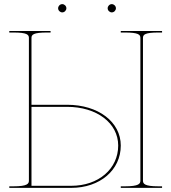

<svg xmlns="http://www.w3.org/2000/svg" viewBox="-20 -910 830 930"><path d="M261.5 -870C261.5 -859 271 -850 281.5 -850C292.5 -850 301.5 -859.5 301.5 -870C301.5 -881 292 -890 281.5 -890C270.5 -890 261.5 -880.5 261.5 -870ZM501.5 -870C501.5 -859 511 -850 521.5 -850C532.5 -850 541.5 -859.5 541.5 -870C541.5 -881 532 -890 521.5 -890C510.5 -890 501.5 -880.5 501.5 -870ZM765 -760H565V-752.5H585C651 -752.5 660 -742 660 -726.5V-35C660 -20.5 653.5 -7.5 585 -7.5H565V0H765V-7.5H747.5C679 -7.5 672.5 -20.5 672.5 -35V-726.5C672.5 -742 681.5 -752.5 747.5 -752.5H765ZM225 -760H25V-752.5H45C111 -752.5 120 -742 120 -726.5V-35C120 -20.5 113.5 -7.5 45 -7.5H25V0H325C464 0 565 -86 565 -205C565 -319.5 456 -402.5 305 -402.5H132.5V-726.5C132.5 -742 141.5 -752.5 207.5 -752.5H225ZM132.5 -392.5H305C448.5 -392.5 552.5 -314 552.5 -205C552.5 -92 457 -10 325 -10H132.5Z"/></svg>

Font: ZnikomitSC
Style: Regular
Weight: 100
Designer: gluk
Foundry: gluk
Version: Version 0.55